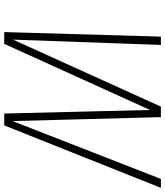

<svg xmlns="http://www.w3.org/2000/svg" viewBox="43 -821 778 904"><g transform="rotate(90 432.0 -369.0)"><path d="M131 0 152.5 -737.5H191.5L166 -22.5H158L482 -737.5H531.5L550.5 -22.5H543.5L822.5 -737.5H864.5L570.5 0H514.5L497.5 -700H504L186.5 0Z"/></g></svg>

Font: Epilogue ExtraLight
Style: Italic
Weight: 250
Italic angle: -12°
Designer: Tyler Finck
Foundry: Etcetera Type Co
Version: Version 2.112